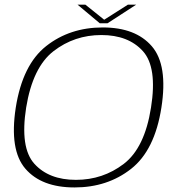

<svg xmlns="http://www.w3.org/2000/svg" viewBox="-20 -798 771 822"><path d="M299 4.5Q440 4.5 541.2 -75Q642.5 -154.5 671 -337.5Q699.5 -519.5 630 -600Q560.5 -680.5 420 -680.5Q279 -680.5 177.8 -600.8Q76.5 -521 47.5 -337.5Q19.5 -155.5 88.8 -75.5Q158 4.5 299 4.5ZM305 -28Q189.5 -28 127.2 -96.8Q65 -165.5 92 -337.5Q120 -510 209.2 -579Q298.5 -648 414 -648Q529.5 -648 591.8 -579Q654 -510 626.5 -337.5Q599.5 -165 510 -96.5Q420.5 -28 305 -28ZM407 -698.5H440.5L563 -778H527.5L426 -713.5L345.5 -778H312Z"/></svg>

Font: Anybody SemiExpanded ExtraLight
Style: Italic
Weight: 250
Width: 6
Italic angle: -10°
Version: Version 1.113;gftools[0.9.25]